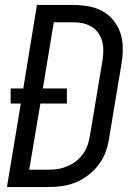

<svg xmlns="http://www.w3.org/2000/svg" viewBox="-20 -755 540 775"><path d="M177 0H8L64 -337H23V-398H74L129 -735H275Q307 -735 337.5 -729.5Q368 -724 393.5 -710Q419 -696 437.5 -673.5Q456 -651 465.5 -623Q475 -595 475.5 -564Q476 -533 471 -501L420 -195Q416 -168 406 -141Q396 -114 378.5 -90.5Q361 -67 337 -48.5Q313 -30 286 -19Q259 -8 231.5 -4Q204 0 177 0ZM98 -70H176Q195 -70 214 -73Q233 -76 252 -84Q271 -92 287 -104.5Q303 -117 315 -133.5Q327 -150 333.5 -169Q340 -188 343 -207L394 -513Q397 -532 397 -552Q397 -572 392 -590Q387 -608 376 -623Q365 -638 349 -647.5Q333 -657 314.5 -661Q296 -665 276 -665H197L153 -398H250V-337H143Z"/></svg>

Font: Iosevka
Style: Italic
Weight: 400
Italic angle: -9°
Monospace: yes
Designer: Belleve Invis
Foundry: Belleve Invis
Version: Version 32.5.0; ttfautohint (v1.8.4)